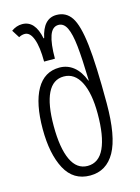

<svg xmlns="http://www.w3.org/2000/svg" viewBox="-118 -832 662 908"><g transform="rotate(-15 213.5 -377.5)"><path d="M48 -260Q48 -385 86.5 -453Q125 -521 199 -521Q238 -521 268 -497Q298 -473 316 -426H318Q315 -535 308.5 -596Q302 -657 287.5 -687Q273 -717 247 -717Q217 -717 203.5 -679Q190 -641 190 -567H137Q137 -639 122.5 -678Q108 -717 82 -717Q67 -717 53 -709L29 -747Q54 -765 82 -765Q145 -765 163 -674H166Q185 -765 250 -765Q297 -765 323 -726Q349 -687 360.5 -587.5Q372 -488 372 -300Q372 -138 330.5 -64Q289 10 209 10Q127 10 87.5 -64Q48 -138 48 -260ZM318 -264Q318 -364 289.5 -419.5Q261 -475 208 -475Q155 -475 128.5 -420.5Q102 -366 102 -261Q102 -153 129 -95Q156 -37 209 -37Q264 -37 291 -95.5Q318 -154 318 -264Z"/></g></svg>

Font: Noto Sans Georgian Light Cond
Style: Regular
Weight: 300
Width: 3
Designer: Monotype Design team
Foundry: Monotype Imaging Inc.
Version: Version 1.000